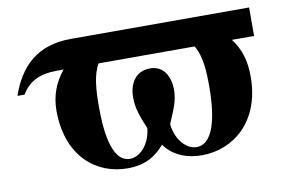

<svg xmlns="http://www.w3.org/2000/svg" viewBox="-58 -556 980 664"><g transform="rotate(-10 432.0 -223.5)"><path d="M851 -361V-461H225C106 -461 43 -397 9 -299H34C60 -343 100 -361 158 -361H182C150 -322 133 -277 133 -225C133 -63 233 14 341 14C402 14 441 -9 472 -46C498 -9 542 14 603 14C711 14 815 -65 815 -225C815 -281 802 -323 773 -361ZM642 -361C664 -326 668 -275 668 -215C668 -146 659 -17 589 -17C554 -17 518 -54 512 -111C530 -154 546 -185 546 -226C546 -270 526 -313 477 -313C423 -313 402 -269 402 -224C402 -184 414 -155 432 -111C426 -54 390 -17 355 -17C285 -17 280 -148 280 -214C280 -274 284 -326 305 -361Z"/></g></svg>

Font: XITS
Style: Bold
Weight: 700
Designer: MicroPress Inc., with final additions and corrections provided by Coen Hoffman, Elsevier (retired)
Version: Version 1.107